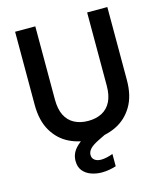

<svg xmlns="http://www.w3.org/2000/svg" viewBox="-131 -796 936 1102"><g transform="rotate(-15 337.5 -245.5)"><path d="M336 12Q260 12 198.5 -18Q137 -48 100.5 -110Q64 -172 64 -266V-700H184V-265Q184 -208 202.5 -171Q221 -134 256 -115.5Q291 -97 338 -97Q386 -97 420.5 -115.5Q455 -134 473.5 -171Q492 -208 492 -265V-700H612V-266Q612 -172 574.5 -110Q537 -48 474.5 -18Q412 12 336 12ZM337 209Q303 209 273 198Q243 187 225 164.5Q207 142 207 106Q207 79 219.5 55.5Q232 32 261.5 8.5Q291 -15 342 -37L390 -57L417 0L364 26Q328 44 313.5 60.5Q299 77 299 95Q299 115 313.5 126Q328 137 352 137Q367 137 385.5 133Q404 129 422 122V195Q404 201 382 205Q360 209 337 209Z"/></g></svg>

Font: DM Sans 11pt SemiBold
Style: Regular
Weight: 600
Version: Version 4.004;gftools[0.9.30]